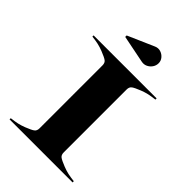

<svg xmlns="http://www.w3.org/2000/svg" viewBox="-263 -1023 1131 1131"><g transform="rotate(45 302.5 -457.5)"><path d="M350.4 -791 178 -825.4V-837.4L342.4 -909.4Q362.4 -918.2 382 -912Q401.6 -905.8 414.4 -890.2Q427.2 -874.6 427.2 -855Q427.2 -835.4 416.2 -819.4Q405.2 -803.4 387.8 -795.2Q370.4 -787 350.4 -791ZM40 -10Q70.5 -13.5 92 -18.2Q113.5 -23 138 -32.5Q176 -47.5 189 -57.2Q202 -67 202 -87.5V-612.5Q202 -633 189 -642.8Q176 -652.5 138 -667.5Q113.5 -677 92 -681.8Q70.5 -686.5 40 -690V-700H565V-690Q534.5 -686.5 513 -681.8Q491.5 -677 467 -667.5Q429 -652.5 416 -642.8Q403 -633 403 -612.5V-87.5Q403 -67 416 -57.2Q429 -47.5 467 -32.5Q491.5 -23 513 -18.2Q534.5 -13.5 565 -10V0H40Z"/></g></svg>

Font: Engraving CC
Style: Bold
Weight: 700
Designer: indestructible type*
Foundry: Cowboy Collective
Version: Version 1.000